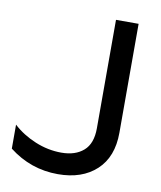

<svg xmlns="http://www.w3.org/2000/svg" viewBox="-80 -752 695 828"><g transform="rotate(10 267.5 -338.5)"><path d="M15 -168V-63Q110 11 229 11Q335 11 397.5 -47Q460 -105 460 -211V-688H361V-213Q361 -146 325 -114.5Q289 -83 228 -83Q169 -83 112.5 -106.5Q56 -130 15 -168Z"/></g></svg>

Font: Roundo Medium
Style: Regular
Weight: 500
Designer: Namrata Goyal (Gurmukhi), Shiva Nallaperumal (Latin)
Foundry: Indian Type Foundry
Version: Version 1.000;PS 1.0;hotconv 1.0.88;makeotf.lib2.5.647800